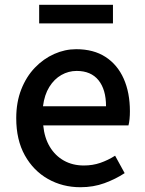

<svg xmlns="http://www.w3.org/2000/svg" viewBox="-20 -770 606 804"><path d="M317 14Q242 14 181 -20.5Q120 -55 84 -119.5Q48 -184 48 -275Q48 -342 69 -395.5Q90 -449 126 -486.5Q162 -524 207 -544Q252 -564 299 -564Q372 -564 422 -531.5Q472 -499 498 -440.5Q524 -382 524 -304Q524 -287 522.5 -271.5Q521 -256 518 -245H161Q166 -193 188.5 -155.5Q211 -118 247.5 -97.5Q284 -77 331 -77Q368 -77 400 -88Q432 -99 462 -118L502 -45Q464 -20 417.5 -3Q371 14 317 14ZM160 -325H424Q424 -395 392.5 -434Q361 -473 301 -473Q267 -473 237 -456Q207 -439 186.5 -406Q166 -373 160 -325ZM144 -672V-750H453V-672Z"/></svg>

Font: Noto Sans KR Medium
Style: Regular
Weight: 500
Designer: Ryoko NISHIZUKA  (kana, bopomofo & ideographs); Paul D. Hunt (Latin, Greek & Cyrillic); Sandoll Communications , Soo-you
Foundry: Adobe
Version: Version 2.004-H2;hotconv 1.0.118;makeotfexe 2.5.65603